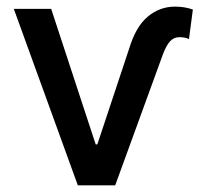

<svg xmlns="http://www.w3.org/2000/svg" viewBox="-20 -557 621 577"><path d="M133.8 -530.3 267.6 -123H272.5L368.2 -411.1Q388.2 -477.1 424.1 -507.1Q460 -537.1 505.9 -537.1Q535.2 -537.1 559.6 -528.3L547.9 -439.5Q536.1 -445.3 519.5 -445.3Q502 -445.3 490.5 -432.4Q479 -419.4 468.8 -391.6L326.2 0H213.9L21.5 -530.3Z"/></svg>

Font: Pretendard Medium
Style: Regular
Weight: 500
Designer: Base glyphs from Inter by Rasmus Andersson; Hangeul glyphs from Noto Sans CJK(Source Han Sans) by Jang Soo-young and Kan
Foundry: Kil Hyung-jin
Version: Version 1.309